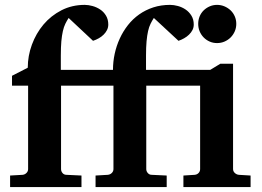

<svg xmlns="http://www.w3.org/2000/svg" viewBox="-20 -760 1066 780"><path d="M725.1 0V-46.9L771 -49.8Q780.8 -50.8 786.9 -57.4Q793 -64 793 -73.2V-412.1H574.2V-73.2Q574.2 -64 580.6 -56.9Q586.9 -49.8 596.2 -49.8L657.2 -46.9V0H368.2V-46.9L418 -49.8Q427.7 -50.8 434.3 -57.4Q440.9 -64 440.9 -73.2V-412.1H228V-73.2Q228 -64 234.1 -56.9Q240.2 -49.8 250 -49.8L311 -46.9V0H21V-46.9L71.8 -49.8Q81.1 -50.8 87.6 -57.4Q94.2 -64 94.2 -73.2V-412.1H28.8V-452.1L92.8 -484.9Q92.8 -532.7 109.6 -578.6Q126.5 -624.5 156.7 -660.4Q187 -696.3 229.7 -718.3Q272.5 -740.2 324.2 -740.2Q338.9 -740.2 355.7 -735.6Q372.6 -731 387 -721.4Q401.4 -711.9 410.6 -696.5Q419.9 -681.2 419.9 -660.2Q419.9 -648.4 414.8 -638.2Q409.7 -627.9 401.1 -619.4Q392.6 -610.8 381.3 -604.5Q370.1 -598.1 357.9 -594.2L258.8 -687Q251.5 -675.8 245.4 -663.3Q239.3 -650.9 235.4 -633.5Q231.4 -616.2 229.2 -592.3Q227.1 -568.4 227.1 -534.2V-476.1H439Q439 -509.3 446 -541.7Q453.1 -574.2 466.6 -603.5Q480 -632.8 499.8 -658Q519.5 -683.1 545.4 -701.4Q571.3 -719.7 602.8 -730Q634.3 -740.2 670.9 -740.2Q686 -740.2 702.9 -735.6Q719.7 -731 733.9 -721.4Q748 -711.9 757.6 -696.5Q767.1 -681.2 767.1 -660.2Q767.1 -648.4 762 -638.2Q756.8 -627.9 748 -619.4Q739.3 -610.8 728 -604.5Q716.8 -598.1 705.1 -594.2L605 -687Q597.7 -675.8 591.6 -663.3Q585.4 -650.9 581.5 -633.5Q577.6 -616.2 575.4 -592.3Q573.2 -568.4 573.2 -534.2V-476.1H834L875 -501H926.8V-73.2Q926.8 -64 933.8 -57.4Q940.9 -50.8 950.2 -49.8L998 -46.9V0ZM939.9 -663.1Q939.9 -647 933.8 -632.8Q927.7 -618.7 917 -607.9Q906.2 -597.2 892.1 -591.1Q877.9 -585 861.8 -585Q845.7 -585 831.8 -591.1Q817.9 -597.2 807.4 -607.9Q796.9 -618.7 791 -632.8Q785.2 -647 785.2 -663.1Q785.2 -679.2 791 -693.4Q796.9 -707.5 807.4 -717.8Q817.9 -728 831.8 -734.1Q845.7 -740.2 861.8 -740.2Q877.9 -740.2 892.1 -734.1Q906.2 -728 917 -717.8Q927.7 -707.5 933.8 -693.4Q939.9 -679.2 939.9 -663.1Z"/></svg>

Font: Charis SIL Eur
Style: Bold
Weight: 700
Foundry: SIL International
Version: Version 5.000